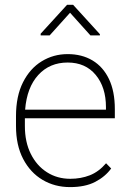

<svg xmlns="http://www.w3.org/2000/svg" viewBox="-20 -761 537 791"><path d="M268.6 -708.5 184.6 -615.2H147.5V-622.1L256.3 -741.2H281.2L391.6 -620.1V-615.2H352.5ZM453.1 -273.9H82.5V-241.7Q82.5 -175.8 106.9 -127Q131.3 -78.1 173.6 -51.3Q215.8 -24.4 269.5 -24.4Q313 -24.4 349.9 -38.8Q386.7 -53.2 417 -88.4L438 -66.9Q413.6 -33.2 372.3 -11.7Q331.1 9.8 268.6 9.8Q205.6 9.8 155.3 -20Q105 -49.8 75.4 -106.2Q45.9 -162.6 45.9 -241.7V-282.7Q45.9 -364.7 74.7 -421.9Q103.5 -479 151.9 -508.5Q200.2 -538.1 258.8 -538.1Q317.4 -538.1 361.1 -512Q404.8 -485.8 429 -435.3Q453.1 -384.8 453.1 -311.5ZM258.8 -503.4Q184.6 -503.4 137.7 -452.1Q90.8 -400.9 83.5 -309.1H416.5V-319.8Q416.5 -401.4 374.3 -452.4Q332 -503.4 258.8 -503.4Z"/></svg>

Font: Robert Sans ExtraLight
Style: Regular
Weight: 250
Designer: Christian Robertson (extended by Adam Twardoch)
Foundry: Google
Version: Version 12.135;April 2, 2019;FontCreator 11.5.0.2425 64-bit;